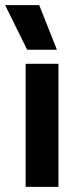

<svg xmlns="http://www.w3.org/2000/svg" viewBox="-40 -729 308 749"><path d="M-20 -709H113L182 -535H66ZM60 -480H188V0H60Z"/></svg>

Font: Prompt Medium
Style: Regular
Weight: 500
Designer: Katatrad Team
Foundry: CadsonDemak
Version: Version 1.001